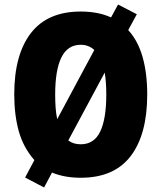

<svg xmlns="http://www.w3.org/2000/svg" viewBox="-20 -776 714 849"><path d="M631 -358Q631 -182 558 -86Q485 10 337 10Q265 10 210 -13L175 53L91 9L132 -68Q83 -124 63 -196Q43 -268 43 -359Q43 -534 116.5 -629.5Q190 -725 337 -725Q414 -725 471 -699L502 -756L585 -713L547 -643Q590 -596 610.5 -524Q631 -452 631 -358ZM224 -358Q224 -326 226 -299Q228 -272 233 -249L397 -555Q372 -578 337 -578Q279 -578 251.5 -522Q224 -466 224 -358ZM450 -358Q450 -413 443 -455L282 -155Q304 -138 337 -138Q396 -138 423 -194Q450 -250 450 -358Z"/></svg>

Font: Noto Sans Khmer UI Condensed Black
Style: Regular
Weight: 900
Width: 3
Designer: Danh Hong and the Monotype Design Team
Foundry: Monotype Imaging Inc.
Version: Version 2.002; ttfautohint (v1.8.4.7-5d5b)